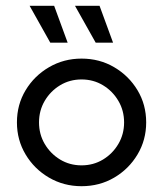

<svg xmlns="http://www.w3.org/2000/svg" viewBox="-20 -624 554 652"><path d="M256.9 8.3Q196.5 8.3 146.5 -20.8Q96.5 -50 67 -99.3Q37.5 -148.6 37.5 -208.3Q37.5 -268.8 67 -317.7Q96.5 -366.7 146.5 -395.8Q196.5 -425 256.9 -425Q318.1 -425 367.7 -395.8Q417.4 -366.7 446.9 -317.7Q476.4 -268.8 476.4 -208.3Q476.4 -148.6 446.9 -99.3Q417.4 -50 367.7 -20.8Q318.1 8.3 256.9 8.3ZM256.9 -62.5Q297.2 -62.5 329.9 -82.3Q362.5 -102.1 381.9 -135.1Q401.4 -168.1 401.4 -208.3Q401.4 -248.6 381.9 -281.6Q362.5 -314.6 329.9 -334.4Q297.2 -354.2 256.9 -354.2Q216.7 -354.2 184 -334.4Q151.4 -314.6 131.9 -281.6Q112.5 -248.6 112.5 -208.3Q112.5 -168.1 131.9 -135.1Q151.4 -102.1 184 -82.3Q216.7 -62.5 256.9 -62.5ZM304.9 -479.2 234.7 -604.2H318.1L363.9 -479.2ZM150.7 -479.2 80.6 -604.2H163.9L209.7 -479.2Z"/></svg>

Font: co2trust
Style: Regular
Weight: 400
Designer: Kristian Moeller
Foundry: Dicotype
Version: Version 1.000